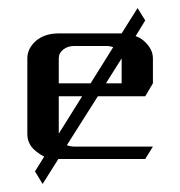

<svg xmlns="http://www.w3.org/2000/svg" viewBox="-20 -395 448 477"><path d="M47.9 -62V-250Q47.9 -274.9 69.8 -293.9Q91.3 -312 126 -312H282.2L321.8 -375L340.8 -344.2L316.9 -305.2Q327.6 -301.8 336.9 -293.9Q359.9 -273.9 359.9 -250V-188L340.8 -155.8H223.1L146 -34.2Q156.2 -30.8 165 -30.8H359.9L340.8 0H125L85.9 62L66.9 30.8L89.8 -5.9Q79.1 -11.2 70.8 -18.1Q47.9 -35.2 47.9 -62ZM126 -63 184.1 -155.8H126ZM126 -188H205.1L261.2 -277.8Q252.9 -280.8 243.2 -280.8H165Q148.4 -280.8 137.2 -272Q126 -263.2 126 -250ZM243.2 -188H282.2V-250Z"/></svg>

Font: Hhenum
Style: Regular
Weight: 400
Designer: T. Christopher White
Version: Version 1.0